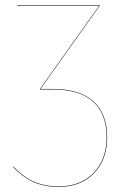

<svg xmlns="http://www.w3.org/2000/svg" viewBox="-20 -537 473 749"><path d="M398 -1Q398 85 347 138.5Q296 192 209 192Q151 192 108.5 172Q66 152 30 114L32 113Q68 151 110 170.5Q152 190 209 190Q295 190 345.5 137Q396 84 396 -1Q396 -93 343 -140.5Q290 -188 186 -188H136V-190L367 -515H46V-517H369V-515L138 -190H186Q290 -190 344 -142Q398 -94 398 -1Z"/></svg>

Font: FiraGO Two
Style: Regular
Weight: 100
Designer: bBox Type
Foundry: bBox Type GmbH
Version: Version 1.001